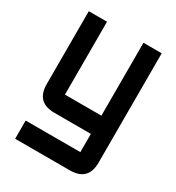

<svg xmlns="http://www.w3.org/2000/svg" viewBox="-166 -592 819 891"><g transform="rotate(30 244.0 -146.0)"><path d="M48.8 -488.3H146.5V-97.7H341.8V-488.3H439.5V97.7Q439.5 195.3 341.8 195.3H48.8V97.7H341.8V0H146.5Q48.8 0 48.8 -97.7Z"/></g></svg>

Font: BabelStone Runic Beagnoth
Style: Regular
Weight: 400
Designer: Andrew West
Foundry: BabelStone
Version: Version 7.004;November 9, 2023